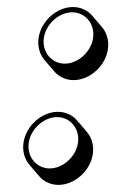

<svg xmlns="http://www.w3.org/2000/svg" viewBox="-20 -494 328 546"><path d="M46.8 -88C43.2 -63.5 50.2 -41.1 63.9 -25L91.2 6.8C104.4 22.2 123.8 31.8 146.3 31.8C192.3 31.8 237.1 -8.2 244 -56.2C247.5 -80.7 240.6 -103.1 226.8 -119.2L199.6 -151C186.4 -166.4 167 -176 144.5 -176C98.5 -176 53.7 -136 46.8 -88ZM89.7 -386C86.2 -361.5 93.1 -339.1 106.9 -323L134.1 -291.2C147.3 -275.8 166.8 -266.2 189.3 -266.2C235.3 -266.2 280 -306.2 286.9 -354.2C290.5 -378.7 283.6 -401.1 269.8 -417.2L242.5 -449C229.4 -464.4 209.9 -474 187.4 -474C141.4 -474 96.6 -434 89.7 -386ZM104.7 -386C110.5 -426 148 -459 185.2 -459C222.4 -459 250.5 -426 244.7 -386C238.9 -346 201.4 -313 164.2 -313C127 -313 98.9 -346 104.7 -386ZM61.8 -88C67.5 -128 105.1 -161 142.3 -161C179.5 -161 207.5 -128 201.8 -88C196 -48 158.5 -15 121.3 -15C84.1 -15 56 -48 61.8 -88Z"/></svg>

Font: Blink
Style: 3DObl
Weight: 400
Designer: Mew Too
Foundry: Cannot Into Space Fonts
Version: Version 001.000